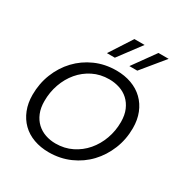

<svg xmlns="http://www.w3.org/2000/svg" viewBox="-173 -885 989 1030"><g transform="rotate(30 321.0 -370.0)"><path d="M597 -330Q597 -260 572 -198.5Q547 -137 503.5 -91Q460 -45 400 -18.5Q340 8 270 8Q219 8 176.5 -7.5Q134 -23 104 -52.5Q74 -82 57.5 -123.5Q41 -165 41 -216Q41 -286 65.5 -347.5Q90 -409 133.5 -455Q177 -501 236.5 -527.5Q296 -554 367 -554Q418 -554 460.5 -538.5Q503 -523 533.5 -493.5Q564 -464 580.5 -422.5Q597 -381 597 -330ZM113 -219Q113 -177 126 -145.5Q139 -114 161.5 -93Q184 -72 214 -61.5Q244 -51 278 -51Q333 -51 378.5 -73.5Q424 -96 456.5 -134Q489 -172 507 -221.5Q525 -271 525 -326Q525 -369 511.5 -400.5Q498 -432 475 -453Q452 -474 421.5 -484Q391 -494 357 -494Q302 -494 257 -471.5Q212 -449 180 -411Q148 -373 130.5 -323.5Q113 -274 113 -219ZM577 -748 463 -609H414L514 -748ZM428 -748 324 -609H275L365 -748Z"/></g></svg>

Font: SVN-Poppins Light
Style: Italic
Weight: 300
Italic angle: -10°
Designer: Ninad Kale (Devanagari), Jonny Pinhorn (Latin)
Foundry: Indian Type Foundry
Version: Version 3.002 2017; ttfautohint (v1.8.3)